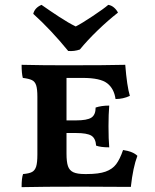

<svg xmlns="http://www.w3.org/2000/svg" viewBox="-20 -769 640 791"><path d="M546 -127Q528 -80 519 1L314 0Q155 0 69 2Q69 -36 75 -52Q100 -54 112 -60.5Q124 -67 129 -83Q134 -99 134 -133V-370Q134 -402 129 -417.5Q124 -433 111.5 -439Q99 -445 74 -448Q69 -467 69 -502Q153 -500 253 -500Q422 -500 496 -502Q503 -414 515 -374Q487 -361 456 -361Q450 -404 421.5 -426Q393 -448 321 -448H254V-273H293Q339 -273 356.5 -284.5Q374 -296 374 -326Q398 -334 430 -334Q427 -298 427 -249Q427 -195 430 -162Q395 -162 376 -169Q374 -199 356.5 -210Q339 -221 293 -221H254V-136Q254 -102 260 -84.5Q266 -67 282 -59.5Q298 -52 329 -52H338Q387 -52 415 -62Q443 -72 458.5 -92.5Q474 -113 487 -151Q528 -145 546 -127ZM117 -712Q123 -737 151 -749Q185 -725 224 -699.5Q263 -674 292 -660Q316 -672 362.5 -703Q409 -734 426 -749Q439 -747 449.5 -738Q460 -729 466 -717Q425 -685 382.5 -644Q340 -603 309 -565Q286 -557 261 -559Q190 -646 117 -712Z"/></svg>

Font: Vollkorn SC SemiBold
Style: Regular
Weight: 600
Designer: Friedrich Althausen
Foundry: Friedrich Althausen
Version: Version 4.015